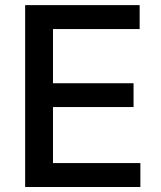

<svg xmlns="http://www.w3.org/2000/svg" viewBox="-20 -748 643 768"><path d="M80.6 0V-727.5H538.6V-631.8H191.9V-415H514.2V-319.8H191.9V-95.7H541.5V0Z"/></svg>

Font: Inter Medium
Style: Regular
Weight: 500
Designer: Rasmus Andersson
Foundry: rsms
Version: Version 4.001;git-9221beed3